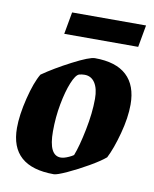

<svg xmlns="http://www.w3.org/2000/svg" viewBox="-76 -694 613 762"><g transform="rotate(10 231.0 -313.5)"><path d="M17 -147Q17 -199 34 -267.5Q51 -336 72 -371Q119 -404 185.5 -438.5Q252 -473 274 -473Q359 -473 402 -433Q445 -393 445 -316Q445 -263 427.5 -198Q410 -133 390 -94Q369 -76 326.5 -51.5Q284 -27 244.5 -9Q205 9 193 9Q17 9 17 -147ZM222 -63Q230 -65 241 -70Q252 -75 259 -80Q274 -118 288 -187.5Q302 -257 302 -314Q302 -355 287 -378Q272 -401 245 -401Q234 -401 223 -398Q209 -393 194.5 -357.5Q180 -322 170 -268.5Q160 -215 160 -158Q160 -61 208 -61Q214 -61 222 -63ZM137 -547 153 -636H451L435 -547Z"/></g></svg>

Font: Grenze
Style: Bold Italic
Weight: 700
Italic angle: -10°
Designer: Renata Polastri
Foundry: Omnibus-Type
Version: Version 1.002; ttfautohint (v1.8)